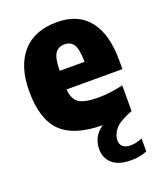

<svg xmlns="http://www.w3.org/2000/svg" viewBox="-144 -650 817 969"><g transform="rotate(-20 264.5 -166.0)"><path d="M393 226Q326.5 226 292.8 196.8Q259 167.5 259 118Q259 87 272 60.2Q285 33.5 317 10.5Q165 9.5 96 -58.2Q27 -126 27 -276Q27 -410.5 91.2 -484Q155.5 -557.5 276.5 -557.5Q390.5 -557.5 449 -483.2Q507.5 -409 507.5 -270V-221.5H207.5Q211 -169 240.8 -148.5Q270.5 -128 347 -128Q378 -128 411.5 -132.5Q445 -137 478.5 -144.5V-7Q406 21 383.2 50Q360.5 79 360.5 107Q360.5 154.5 417.5 154.5Q444.5 154.5 478.5 140.5V210Q461 217 440.8 221.5Q420.5 226 393 226ZM275 -439Q242 -439 225 -414.8Q208 -390.5 207 -321.5H340.5Q339.5 -390.5 323.5 -414.8Q307.5 -439 275 -439Z"/></g></svg>

Font: Encode Sans SmCnd XBd
Style: Regular
Weight: 800
Width: 4
Designer: Multiple Designers
Foundry: Impallari Type
Version: Version 3.002; ttfautohint (v1.8.3) -l 8 -r 50 -G 200 -x 14 